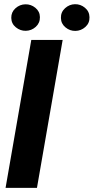

<svg xmlns="http://www.w3.org/2000/svg" viewBox="-20 -903 450 923"><path d="M281.2 -710.9 157.7 0H6.8L130.4 -710.9ZM34.2 -816.9Q33.7 -844.7 54.4 -863.3Q75.2 -881.8 102.1 -882.3Q128.9 -882.8 150.1 -865.5Q171.4 -848.1 171.9 -820.8Q172.4 -792.5 151.9 -773.9Q131.3 -755.4 104 -754.9Q77.6 -754.4 56.2 -771.7Q34.7 -789.1 34.2 -816.9ZM272.9 -816.4Q272 -844.7 292.7 -863.5Q313.5 -882.3 340.3 -882.8Q367.2 -883.3 388.4 -865.7Q409.7 -848.1 410.2 -820.3Q411.1 -792 390.4 -773.4Q369.6 -754.9 342.8 -754.4Q315.9 -753.9 294.7 -771.5Q273.4 -789.1 272.9 -816.4Z"/></svg>

Font: Roboto Condensed ExtraBold
Style: Italic
Weight: 800
Italic angle: -12°
Designer: Christian Robertson
Foundry: Google
Version: Version 3.008; 2023